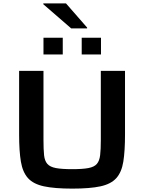

<svg xmlns="http://www.w3.org/2000/svg" viewBox="-20 -1107 853 1135"><path d="M407 8Q303 8 240 -5.5Q177 -19 145.5 -54Q114 -89 103.5 -151.5Q93 -214 93 -311V-688H237V-280Q237 -224 240.5 -190Q244 -156 260 -138Q276 -120 310.5 -113.5Q345 -107 407 -107Q468 -107 502.5 -113.5Q537 -120 552.5 -138Q568 -156 572 -190Q576 -224 576 -280V-688H719V-311Q719 -214 709 -151.5Q699 -89 667.5 -54Q636 -19 574 -5.5Q512 8 407 8ZM237 -785V-884H351V-785ZM463 -785V-884H577V-785ZM401 -939 236 -1082V-1087H370L495 -944V-939Z"/></svg>

Font: Saira Expanded SemiBold
Style: Regular
Weight: 600
Width: 7
Designer: Hector Gatti with collaboration of the Omnibus-Type team
Foundry: Omnibus-Type
Version: Version 1.100; ttfautohint (v1.8.3)